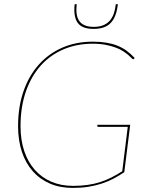

<svg xmlns="http://www.w3.org/2000/svg" viewBox="-20 -912 726 940"><path d="M337.5 -2Q377 -2 409.8 -6.8Q442.5 -11.5 471 -20.8Q499.5 -30 525.5 -43.2Q551.5 -56.5 578.5 -73.5L605.5 -291H461.5Q459 -291 457.2 -292.8Q455.5 -294.5 456.5 -296V-301H617.5L588.5 -69Q562.5 -51.5 535.2 -37.2Q508 -23 477.5 -13Q447 -3 412.2 2.5Q377.5 8 336.5 8Q274 8 224.5 -13.2Q175 -34.5 140.2 -74Q105.5 -113.5 87 -169.2Q68.5 -225 68.5 -294Q68.5 -388.5 95 -465Q121.5 -541.5 169.8 -595.5Q218 -649.5 285.2 -678.8Q352.5 -708 434.5 -708Q470.5 -708 499.8 -703.2Q529 -698.5 553.8 -688.8Q578.5 -679 599.5 -663.8Q620.5 -648.5 639.5 -628L636.5 -625Q635 -622 631.5 -622Q629 -622 623.8 -627.8Q618.5 -633.5 609 -641.8Q599.5 -650 584.8 -660Q570 -670 548.8 -678.2Q527.5 -686.5 499 -692.2Q470.5 -698 433.5 -698Q355 -698 290 -670Q225 -642 178.5 -589.8Q132 -537.5 106.2 -462.5Q80.5 -387.5 80.5 -294Q80.5 -227 98.5 -173Q116.5 -119 150 -81Q183.5 -43 231 -22.5Q278.5 -2 337.5 -2ZM438 -770.5Q381.5 -770.5 360.2 -800.5Q339 -830.5 345.5 -891.5H355.5Q352.5 -865 355.2 -844.5Q358 -824 367.8 -809.8Q377.5 -795.5 395 -788Q412.5 -780.5 439 -780.5Q465.5 -780.5 484.5 -788Q503.5 -795.5 516.5 -809.8Q529.5 -824 536.8 -844.5Q544 -865 547 -891.5H557Q550.5 -830.5 522.8 -800.5Q495 -770.5 438 -770.5Z"/></svg>

Font: Lato Hairline
Style: Italic
Weight: 100
Italic angle: -7°
Designer: Lukasz Dziedzic
Foundry: tyPoland Lukasz Dziedzic
Version: Version 2.007; 2014-02-27